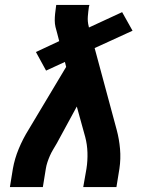

<svg xmlns="http://www.w3.org/2000/svg" viewBox="-20 -755 640 775"><path d="M20 0 32 -74Q39 -114 55.5 -154Q72 -194 95 -231L247 -485L242 -505L166 -470L125 -545L219 -589L211 -620Q207 -633 204 -646Q201 -659 201 -672.5Q201 -686 202.5 -700Q204 -714 206 -728L207 -735H341L339 -728Q336 -708 334.5 -688Q333 -668 338 -649L339 -644L473 -706L515 -631L384 -571L362 -561L451 -231Q461 -194 464.5 -154Q468 -114 462 -74L450 0H316L329 -74Q334 -106 333 -139Q332 -172 324 -202L290 -325L209 -176Q202 -164 194.5 -151.5Q187 -139 181.5 -126.5Q176 -114 171.5 -100.5Q167 -87 165 -74L153 0Z"/></svg>

Font: Iosevka Curly Slab XBdExObl
Style: Regular
Weight: 800
Width: 7
Italic angle: -9°
Monospace: yes
Designer: Belleve Invis
Foundry: Belleve Invis
Version: Version 11.1.0; ttfautohint (v1.8.3)